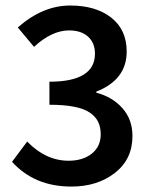

<svg xmlns="http://www.w3.org/2000/svg" viewBox="-20 -668 553 700"><path d="M240.2 12.2Q105.5 12.2 23.9 -78.1L79.1 -151.9Q147 -82 230 -82Q282.2 -82 314.7 -107.9Q347.2 -133.8 347.2 -178.2Q347.2 -204.1 338.1 -223.1Q329.1 -242.2 308.3 -256.8Q287.6 -271.5 250.5 -278.8Q213.4 -286.1 160.2 -286.1V-370.1Q326.2 -370.1 326.2 -472.2Q326.2 -511.7 301 -534.4Q275.9 -557.1 231.9 -557.1Q168.9 -557.1 104 -497.1L44.9 -567.9Q135.7 -647.9 235.8 -647.9Q329.1 -647.9 385.5 -603.8Q441.9 -559.6 441.9 -480Q441.9 -377.4 331.1 -334V-330.1Q390.1 -314.5 426.5 -273.4Q462.9 -232.4 462.9 -171.9Q462.9 -87.4 398.9 -37.6Q335 12.2 240.2 12.2Z"/></svg>

Font: Toshiba Sans Medium
Style: Regular
Weight: 500
Designer: Paul D. Hunt
Foundry: Toshiba Corporation
Version: Version 2.020;PS 2.0;hotconv 1.0.86;makeotf.lib2.5.63406